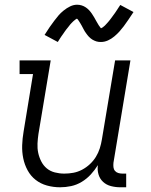

<svg xmlns="http://www.w3.org/2000/svg" viewBox="-20 -786 640 814"><path d="M235 8Q206 8 179 0.5Q152 -7 131 -23.5Q110 -40 97 -64Q84 -88 78.5 -115Q73 -142 74 -170.5Q75 -199 80 -228L120 -472H63V-530H195L143 -218Q140 -198 139 -177.5Q138 -157 142 -138Q146 -119 155 -101.5Q164 -84 178.5 -72Q193 -60 212.5 -55Q232 -50 252 -50Q252 -50 252.5 -50Q253 -50 253 -50Q272 -50 291 -53.5Q310 -57 328 -66.5Q346 -76 361 -90Q376 -104 386.5 -121Q397 -138 403 -157Q409 -176 412 -195L468 -530H533L461 -96Q460 -86 461 -77Q462 -68 467.5 -61.5Q473 -55 481.5 -52.5Q490 -50 499 -50H515V8H490Q470 8 450.5 3Q431 -2 417 -15Q403 -28 397.5 -47Q392 -66 395 -86Q382 -65 365 -46.5Q348 -28 326.5 -15Q305 -2 281.5 3Q258 8 235 8ZM408 -608Q403 -608 398 -608.5Q393 -609 388.5 -610.5Q384 -612 379.5 -614Q375 -616 371 -618.5Q367 -621 363.5 -624Q360 -627 357 -630Q354 -633 351 -637Q348 -641 345 -645Q342 -649 339.5 -653Q337 -657 335 -661Q333 -665 331 -668.5Q329 -672 326.5 -677Q324 -682 321 -686.5Q318 -691 316 -694.5Q314 -698 311 -702Q308 -706 306 -707Q304 -706 299.5 -703Q295 -700 290.5 -695.5Q286 -691 283 -688Q280 -685 277.5 -682Q275 -679 272.5 -675.5Q270 -672 267 -668.5Q264 -665 260.5 -660.5Q257 -656 254 -651.5Q251 -647 247.5 -642Q244 -637 240 -631.5Q236 -626 232.5 -620Q229 -614 225 -608L169 -638Q180 -656 190.5 -671Q201 -686 210.5 -698.5Q220 -711 228.5 -721Q237 -731 250 -741.5Q263 -752 277.5 -759Q292 -766 307 -766Q317 -766 326.5 -763Q336 -760 344 -754.5Q352 -749 358 -742.5Q364 -736 369.5 -728Q375 -720 379 -713Q383 -706 388.5 -696Q394 -686 398.5 -679Q403 -672 408 -666Q411 -667 415.5 -670Q420 -673 424.5 -677.5Q429 -682 431.5 -685Q434 -688 437 -691Q440 -694 442.5 -697.5Q445 -701 448 -704.5Q451 -708 454 -712.5Q457 -717 460.5 -721.5Q464 -726 467.5 -731Q471 -736 474.5 -741.5Q478 -747 482 -753Q486 -759 490 -765L546 -735Q534 -717 524 -702Q514 -687 504.5 -674.5Q495 -662 486 -652Q477 -642 464.5 -631.5Q452 -621 437.5 -614.5Q423 -608 408 -608Z"/></svg>

Font: Iosevka Curly Slab LtEx
Style: Italic
Weight: 300
Width: 7
Italic angle: -9°
Monospace: yes
Designer: Belleve Invis
Foundry: Belleve Invis
Version: Version 11.1.0; ttfautohint (v1.8.3)